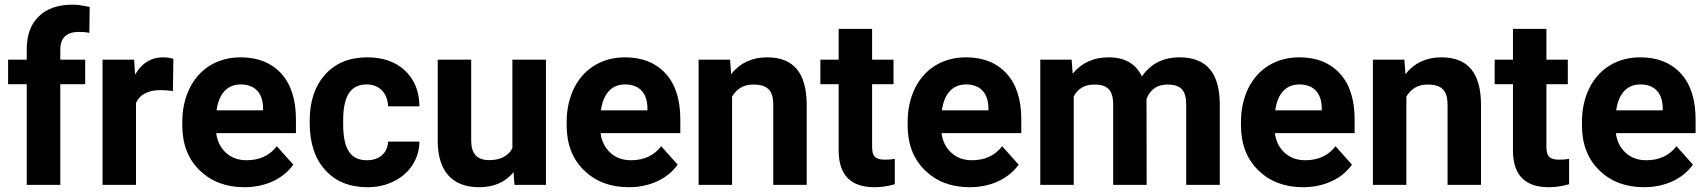

<svg xmlns="http://www.w3.org/2000/svg" viewBox="-20 -780 7199 810"><path d="M234.4 0V-424.8H339.4V-528.3H234.4V-570.8C234.4 -620.6 260.7 -645.5 314 -645.5C331.1 -645.5 345.2 -644 356.9 -641.1L358.4 -750.5C330.1 -756.8 306.2 -760.3 286.6 -760.3C225.6 -760.3 177.7 -744.1 144 -711.4C109.9 -678.7 92.8 -632.3 92.8 -573.2V-528.3H14.2V-424.8H92.8V0Z M711.4 -531.7C697.8 -536.1 683.1 -538.1 667.5 -538.1C617.2 -538.1 578.1 -513.7 549.8 -465.3L545.9 -528.3H412.6V0H553.7V-345.7C570.3 -381.8 605.5 -399.9 658.7 -399.9C673.3 -399.9 690.4 -398.4 709.5 -396Z M1011.2 9.8C1099.1 9.8 1174.8 -25.4 1217.3 -85.4L1147.9 -163.1C1117.2 -123.5 1074.7 -104 1020.5 -104C985.4 -104 956.5 -114.3 933.6 -135.3C910.6 -156.2 896.5 -183.6 892.1 -218.3H1228.5V-275.9C1228.5 -359.4 1208 -424.3 1166.5 -469.7C1125 -515.1 1067.9 -538.1 995.6 -538.1C947.3 -538.1 904.8 -526.9 867.2 -504.4C792 -459 749 -371.1 749 -265.1V-251.5C749 -172.4 773.4 -108.9 822.3 -61.5C870.6 -14.2 933.6 9.8 1011.2 9.8ZM995.1 -423.8C1055.2 -423.8 1088.4 -388.2 1089.8 -325.7V-314.5H893.6C903.3 -384.8 939 -423.8 995.1 -423.8Z M1528.3 -104C1460.4 -104 1427.7 -147.9 1427.7 -256.8V-271.5C1427.7 -378.9 1461.4 -423.8 1527.3 -423.8C1580.6 -423.8 1615.7 -386.2 1617.2 -331.5H1749.5C1749 -394 1728.5 -444.3 1689 -481.9C1648.9 -519.5 1595.7 -538.1 1529.8 -538.1C1454.1 -538.1 1395 -513.7 1351.6 -465.3C1308.1 -417 1286.6 -352.1 1286.6 -270.5V-261.2C1286.6 -176.8 1308.6 -110.4 1352.1 -62.5C1395.5 -14.2 1455.1 9.8 1530.8 9.8C1571.3 9.8 1607.9 1.5 1641.6 -15.1C1708 -47.9 1749 -110.8 1749.5 -182.6H1617.2C1615.7 -135.3 1580.6 -104 1528.3 -104Z M2150.4 0H2283.2V-528.3H2141.6V-154.3C2123.5 -121.1 2090.8 -104.5 2043 -104.5C1992.7 -104.5 1967.8 -131.8 1967.8 -187V-528.3H1826.7V-182.1C1828.1 -56.6 1888.7 9.8 2002 9.8C2063.5 9.8 2111.8 -11.2 2146.5 -53.7Z M2632.8 9.8C2720.7 9.8 2796.4 -25.4 2838.9 -85.4L2769.5 -163.1C2738.8 -123.5 2696.3 -104 2642.1 -104C2606.9 -104 2578.1 -114.3 2555.2 -135.3C2532.2 -156.2 2518.1 -183.6 2513.7 -218.3H2850.1V-275.9C2850.1 -359.4 2829.6 -424.3 2788.1 -469.7C2746.6 -515.1 2689.5 -538.1 2617.2 -538.1C2568.8 -538.1 2526.4 -526.9 2488.8 -504.4C2413.6 -459 2370.6 -371.1 2370.6 -265.1V-251.5C2370.6 -172.4 2395 -108.9 2443.8 -61.5C2492.2 -14.2 2555.2 9.8 2632.8 9.8ZM2616.7 -423.8C2676.8 -423.8 2710 -388.2 2711.4 -325.7V-314.5H2515.1C2524.9 -384.8 2560.5 -423.8 2616.7 -423.8Z M2927.2 -528.3V0H3068.4V-372.6C3088.4 -406.2 3118.2 -423.3 3157.7 -423.3C3218.3 -423.3 3242.2 -397.9 3242.2 -337.9V0H3383.3V-341.3C3381.8 -472.2 3328.1 -538.1 3216.3 -538.1C3152.8 -538.1 3102.1 -514.6 3064.5 -467.3L3060.1 -528.3Z M3518.1 -658.2V-528.3H3440.9V-424.8H3518.1V-140.1C3520 -40 3570.3 9.8 3669.4 9.8C3698.7 9.8 3727.1 5.4 3754.9 -2.9V-109.9C3742.7 -107.4 3729 -106.4 3713.4 -106.4C3670.9 -106.4 3659.2 -122.1 3659.2 -161.1V-424.8H3749.5V-528.3H3659.2V-658.2Z M4071.3 9.8C4159.2 9.8 4234.9 -25.4 4277.3 -85.4L4208 -163.1C4177.2 -123.5 4134.8 -104 4080.6 -104C4045.4 -104 4016.6 -114.3 3993.7 -135.3C3970.7 -156.2 3956.5 -183.6 3952.1 -218.3H4288.6V-275.9C4288.6 -359.4 4268.1 -424.3 4226.6 -469.7C4185.1 -515.1 4127.9 -538.1 4055.7 -538.1C4007.3 -538.1 3964.8 -526.9 3927.2 -504.4C3852.1 -459 3809.1 -371.1 3809.1 -265.1V-251.5C3809.1 -172.4 3833.5 -108.9 3882.3 -61.5C3930.7 -14.2 3993.7 9.8 4071.3 9.8ZM4055.2 -423.8C4115.2 -423.8 4148.4 -388.2 4149.9 -325.7V-314.5H3953.6C3963.4 -384.8 3999 -423.8 4055.2 -423.8Z M4368.7 -528.3V0H4509.8V-373.5C4527.8 -406.7 4556.6 -423.3 4596.7 -423.3C4654.8 -423.3 4676.3 -397.5 4676.3 -336.4V0H4817.4L4816.9 -362.8C4833 -403.3 4862.3 -423.3 4904.8 -423.3C4963.9 -423.3 4984.4 -397 4984.4 -336.9V0H5126V-337.4C5126 -471.7 5070.8 -538.1 4956.1 -538.1C4887.2 -538.1 4834.5 -511.2 4797.4 -457.5C4772 -511.2 4725.1 -538.1 4657.2 -538.1C4593.3 -538.1 4543 -515.1 4505.4 -469.2L4501 -528.3Z M5477.5 9.8C5565.4 9.8 5641.1 -25.4 5683.6 -85.4L5614.3 -163.1C5583.5 -123.5 5541 -104 5486.8 -104C5451.7 -104 5422.9 -114.3 5399.9 -135.3C5377 -156.2 5362.8 -183.6 5358.4 -218.3H5694.8V-275.9C5694.8 -359.4 5674.3 -424.3 5632.8 -469.7C5591.3 -515.1 5534.2 -538.1 5461.9 -538.1C5413.6 -538.1 5371.1 -526.9 5333.5 -504.4C5258.3 -459 5215.3 -371.1 5215.3 -265.1V-251.5C5215.3 -172.4 5239.7 -108.9 5288.6 -61.5C5336.9 -14.2 5399.9 9.8 5477.5 9.8ZM5461.4 -423.8C5521.5 -423.8 5554.7 -388.2 5556.2 -325.7V-314.5H5359.9C5369.6 -384.8 5405.3 -423.8 5461.4 -423.8Z M5772 -528.3V0H5913.1V-372.6C5933.1 -406.2 5962.9 -423.3 6002.4 -423.3C6063 -423.3 6086.9 -397.9 6086.9 -337.9V0H6228V-341.3C6226.6 -472.2 6172.9 -538.1 6061 -538.1C5997.6 -538.1 5946.8 -514.6 5909.2 -467.3L5904.8 -528.3Z M6362.8 -658.2V-528.3H6285.6V-424.8H6362.8V-140.1C6364.7 -40 6415 9.8 6514.2 9.8C6543.5 9.8 6571.8 5.4 6599.6 -2.9V-109.9C6587.4 -107.4 6573.7 -106.4 6558.1 -106.4C6515.6 -106.4 6503.9 -122.1 6503.9 -161.1V-424.8H6594.2V-528.3H6503.9V-658.2Z M6916 9.8C7003.9 9.8 7079.6 -25.4 7122.1 -85.4L7052.7 -163.1C7022 -123.5 6979.5 -104 6925.3 -104C6890.1 -104 6861.3 -114.3 6838.4 -135.3C6815.4 -156.2 6801.3 -183.6 6796.9 -218.3H7133.3V-275.9C7133.3 -359.4 7112.8 -424.3 7071.3 -469.7C7029.8 -515.1 6972.7 -538.1 6900.4 -538.1C6852.1 -538.1 6809.6 -526.9 6772 -504.4C6696.8 -459 6653.8 -371.1 6653.8 -265.1V-251.5C6653.8 -172.4 6678.2 -108.9 6727.1 -61.5C6775.4 -14.2 6838.4 9.8 6916 9.8ZM6899.9 -423.8C6960 -423.8 6993.2 -388.2 6994.6 -325.7V-314.5H6798.3C6808.1 -384.8 6843.8 -423.8 6899.9 -423.8Z"/></svg>

Font: Shabnam
Style: Bold
Weight: 700
Foundry: DejaVu fonts team - Redesigned by Saber Rastikerdar - Based on Vazir font
Version: Version 5.0.1